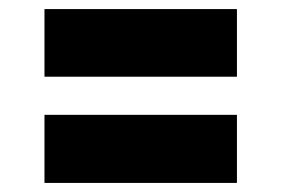

<svg xmlns="http://www.w3.org/2000/svg" viewBox="-20 -463 620 423"><path d="M78 -294V-443H502V-294ZM78 -60V-210H502V-60Z"/></svg>

Font: Saira Expanded Black
Style: Regular
Weight: 900
Width: 7
Designer: Hector Gatti with collaboration of the Omnibus-Type team
Foundry: Omnibus-Type
Version: Version 1.101